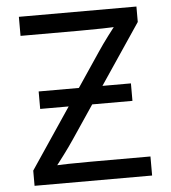

<svg xmlns="http://www.w3.org/2000/svg" viewBox="-52 -776 733 823"><g transform="rotate(-5 314.5 -364.0)"><path d="M63.5 -65.4 388.7 -549.3Q408.2 -578.6 434.3 -613.3Q460.4 -647.9 485.4 -680.2L495.6 -649.9Q454.6 -647.5 411.9 -646.5Q369.1 -645.5 314.9 -645.5H59.6V-727.5H565.4V-661.1L245.1 -185.1Q224.1 -153.8 200.7 -122.6Q177.2 -91.3 143.6 -47.4L133.3 -77.6Q174.3 -80.1 216.6 -81.1Q258.8 -82 312.5 -82H569.3V0H63.5ZM116.2 -401.4H513.2V-326.2H116.2Z"/></g></svg>

Font: Raveo Variable
Style: Regular
Weight: 400
Designer: Jakub Foglar, Rasmus Andersson (Inter)
Foundry: Jakubfoglar.com
Version: Version 1.000;Glyphs 3.2.3 (3260)